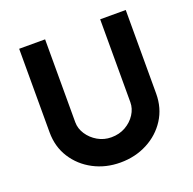

<svg xmlns="http://www.w3.org/2000/svg" viewBox="-130 -868 1016 1009"><g transform="rotate(-20 378.0 -364.0)"><path d="M225 -272Q225 -237 246 -205Q267 -173 301.5 -153Q336 -133 377 -133Q422 -133 457 -153Q492 -173 512.5 -205Q533 -237 533 -272V-736H676V-269Q676 -188 636 -125.5Q596 -63 528 -27.5Q460 8 377 8Q295 8 227.5 -27.5Q160 -63 120 -125.5Q80 -188 80 -269V-736H225Z"/></g></svg>

Font: Reem Kufi Fun
Style: Regular
Weight: 400
Designer: Khaled Hosny
Version: Version 1.005